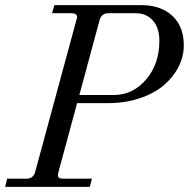

<svg xmlns="http://www.w3.org/2000/svg" viewBox="-30 -732 740 752"><path d="M321.8 0H-9.8L-2 -32.2H74.2Q100.6 -32.2 107.9 -59.1L269 -652.8Q272 -658.7 272 -665Q272 -680.2 250 -680.2H173.8L183.1 -711.9H523.9Q599.6 -711.9 644.8 -670.2Q689.9 -628.4 689.9 -554.2Q689.9 -510.3 668.9 -469.5Q647.9 -428.7 610.4 -397.2Q572.8 -365.7 516.4 -346.9Q460 -328.1 394 -328.1H272L199.2 -59.1Q198.7 -57.1 198.2 -54.4Q197.8 -51.8 197.3 -50Q196.8 -48.3 196.8 -46.9Q196.8 -38.6 201.4 -35.4Q206.1 -32.2 217.8 -32.2H330.1ZM359.9 -652.8 280.8 -359.9H415Q490.7 -359.9 542.5 -420.9Q594.2 -481.9 594.2 -571.8Q594.2 -623.5 568.4 -651.9Q542.5 -680.2 502 -680.2H394Q367.2 -680.2 359.9 -652.8Z"/></svg>

Font: Flanker Steampunk
Style: Italic
Weight: 400
Italic angle: -12°
Designer: Alexey Kryukov, Leonardo Di Lena
Foundry: Alexey Kryukov, Leonardo Di Lena
Version: 1.210